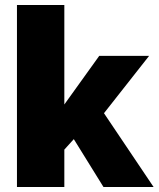

<svg xmlns="http://www.w3.org/2000/svg" viewBox="-20 -750 636 770"><path d="M596 0H395L276 -192L238 -150V0H48V-730H238V-331L378 -526H578L397 -296Z"/></svg>

Font: Raleway
Style: Heavy
Weight: 900
Designer: Matt McInerney, Pablo Impallari, Rodrigo Fuenzalida
Foundry: Matt McInerney, Pablo Impallari, Rodrigo Fuenzalida
Version: Version 2.001